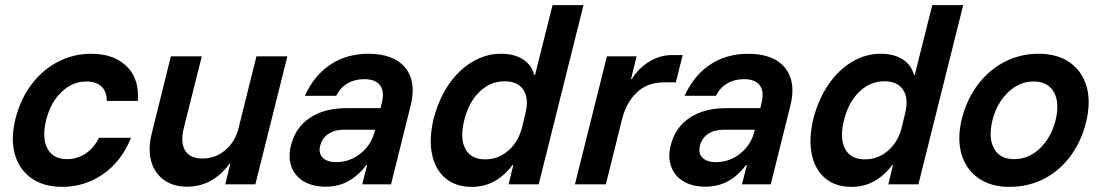

<svg xmlns="http://www.w3.org/2000/svg" viewBox="-20 -720 4303 750"><path d="M223.3 10Q150.8 10 102.9 -23.8Q55 -57.5 37.9 -117.9Q20.8 -178.3 40.8 -257.5Q60.8 -335 104.2 -391.7Q147.5 -448.3 207.5 -479.2Q267.5 -510 336.7 -510Q424.2 -510 474.6 -461.2Q525 -412.5 518.3 -325.8H397.5Q396.7 -364.2 375.4 -382.9Q354.2 -401.7 317.5 -401.7Q263.3 -401.7 220.4 -360.8Q177.5 -320 160 -250Q143.3 -180.8 165.4 -139.6Q187.5 -98.3 241.7 -98.3Q280 -98.3 312.9 -119.2Q345.8 -140 366.7 -181.7H491.7Q455 -90 382.9 -40Q310.8 10 223.3 10Z M710.8 9.2Q655.8 9.2 619.2 -17.9Q582.5 -45 570 -92.5Q557.5 -140 573.3 -200.8L647.5 -500H768.3L697.5 -218.3Q684.2 -162.5 703.3 -131.7Q722.5 -100.8 770.8 -100.8Q821.7 -100.8 860.4 -133.8Q899.2 -166.7 912.5 -221.7L981.7 -500H1102.5L977.5 0H860L880 -80.8H876.7Q810.8 9.2 710.8 9.2Z M1252.5 9.2Q1200.8 9.2 1166.2 -11.7Q1131.7 -32.5 1118.3 -69.2Q1105 -105.8 1116.7 -152.5Q1134.2 -222.5 1190.8 -260Q1247.5 -297.5 1333.3 -297.5H1466.7L1471.7 -319.2Q1482.5 -362.5 1464.6 -386.7Q1446.7 -410.8 1402.5 -410.8Q1365.8 -410.8 1337.5 -394.2Q1309.2 -377.5 1293.3 -345.8H1170.8Q1206.7 -425 1270.4 -467.5Q1334.2 -510 1419.2 -510Q1518.3 -510 1562.9 -455.4Q1607.5 -400.8 1584.2 -308.3L1507.5 0H1395L1414.2 -75H1410.8Q1378.3 -32.5 1339.6 -11.7Q1300.8 9.2 1252.5 9.2ZM1294.2 -86.7Q1328.3 -86.7 1358.3 -101.2Q1388.3 -115.8 1410.8 -142.1Q1433.3 -168.3 1442.5 -202.5L1445 -213.3H1323.3Q1287.5 -213.3 1262.9 -197.1Q1238.3 -180.8 1230.8 -150.8Q1223.3 -121.7 1240.4 -104.2Q1257.5 -86.7 1294.2 -86.7Z M1823.3 10Q1760 10 1720 -23.8Q1680 -57.5 1667.5 -117.9Q1655 -178.3 1674.2 -257.5Q1694.2 -333.3 1732.9 -390Q1771.7 -446.7 1824.6 -478.3Q1877.5 -510 1936.7 -510Q1988.3 -510 2022.5 -488.3Q2056.7 -466.7 2066.7 -427.5H2070L2138.3 -700H2259.2L2084.2 0H1966.7L1985 -75H1981.7Q1917.5 10 1823.3 10ZM1875 -97.5Q1926.7 -97.5 1965.8 -131.7Q2005 -165.8 2019.2 -222.5L2032.5 -277.5Q2046.7 -335 2024.6 -368.8Q2002.5 -402.5 1951.7 -402.5Q1895.8 -402.5 1853.3 -361.7Q1810.8 -320.8 1793.3 -250Q1775.8 -179.2 1797.9 -138.3Q1820 -97.5 1875 -97.5Z M2225.8 0 2350.8 -500H2466.7L2445 -411.7H2448.3Q2475 -454.2 2516.7 -479.6Q2558.3 -505 2606.7 -505H2646.7L2620 -398.3H2574.2Q2509.2 -398.3 2467.9 -359.2Q2426.7 -320 2410 -255L2346.7 0Z M2735.8 9.2Q2684.2 9.2 2649.6 -11.7Q2615 -32.5 2601.7 -69.2Q2588.3 -105.8 2600 -152.5Q2617.5 -222.5 2674.2 -260Q2730.8 -297.5 2816.7 -297.5H2950L2955 -319.2Q2965.8 -362.5 2947.9 -386.7Q2930 -410.8 2885.8 -410.8Q2849.2 -410.8 2820.8 -394.2Q2792.5 -377.5 2776.7 -345.8H2654.2Q2690 -425 2753.8 -467.5Q2817.5 -510 2902.5 -510Q3001.7 -510 3046.2 -455.4Q3090.8 -400.8 3067.5 -308.3L2990.8 0H2878.3L2897.5 -75H2894.2Q2861.7 -32.5 2822.9 -11.7Q2784.2 9.2 2735.8 9.2ZM2777.5 -86.7Q2811.7 -86.7 2841.7 -101.2Q2871.7 -115.8 2894.2 -142.1Q2916.7 -168.3 2925.8 -202.5L2928.3 -213.3H2806.7Q2770.8 -213.3 2746.2 -197.1Q2721.7 -180.8 2714.2 -150.8Q2706.7 -121.7 2723.8 -104.2Q2740.8 -86.7 2777.5 -86.7Z M3306.7 10Q3243.3 10 3203.3 -23.8Q3163.3 -57.5 3150.8 -117.9Q3138.3 -178.3 3157.5 -257.5Q3177.5 -333.3 3216.3 -390Q3255 -446.7 3307.9 -478.3Q3360.8 -510 3420 -510Q3471.7 -510 3505.8 -488.3Q3540 -466.7 3550 -427.5H3553.3L3621.7 -700H3742.5L3567.5 0H3450L3468.3 -75H3465Q3400.8 10 3306.7 10ZM3358.3 -97.5Q3410 -97.5 3449.2 -131.7Q3488.3 -165.8 3502.5 -222.5L3515.8 -277.5Q3530 -335 3507.9 -368.8Q3485.8 -402.5 3435 -402.5Q3379.2 -402.5 3336.7 -361.7Q3294.2 -320.8 3276.7 -250Q3259.2 -179.2 3281.2 -138.3Q3303.3 -97.5 3358.3 -97.5Z M3923.3 10Q3850 10 3801.3 -24.6Q3752.5 -59.2 3735.4 -119.6Q3718.3 -180 3737.5 -257.5Q3757.5 -334.2 3800.8 -390.8Q3844.2 -447.5 3905 -478.8Q3965.8 -510 4036.7 -510Q4110.8 -510 4159.2 -475.8Q4207.5 -441.7 4224.6 -381.7Q4241.7 -321.7 4222.5 -242.5Q4203.3 -165.8 4160.4 -108.8Q4117.5 -51.7 4056.7 -20.8Q3995.8 10 3923.3 10ZM3941.7 -98.3Q3997.5 -98.3 4041.7 -140Q4085.8 -181.7 4103.3 -250Q4120 -319.2 4096.7 -360.4Q4073.3 -401.7 4017.5 -401.7Q3962.5 -401.7 3918.3 -360Q3874.2 -318.3 3856.7 -250Q3840 -180.8 3862.9 -139.6Q3885.8 -98.3 3941.7 -98.3Z"/></svg>

Font: Funnel Sans SemiBold
Style: Italic
Weight: 600
Italic angle: -14.036°
Designer: NORD ID, Kristian Moeller
Foundry: Dicotype
Version: Version 1.000